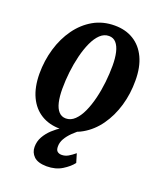

<svg xmlns="http://www.w3.org/2000/svg" viewBox="-143 -657 807 961"><g transform="rotate(20 260.5 -176.5)"><path d="M301.5 -566.5Q359.5 -566.5 402.2 -540.2Q445 -514 468.5 -464Q492 -414 492 -343Q492.5 -272.5 473.8 -208.5Q455 -144.5 419.5 -94.5Q384 -44.5 333.8 -15.8Q283.5 13 220 13Q162 13 119 -13.2Q76 -39.5 52.5 -89.5Q29 -139.5 28.5 -211Q28.5 -281.5 47.5 -345.5Q66.5 -409.5 102.2 -459.2Q138 -509 188.2 -537.8Q238.5 -566.5 301.5 -566.5ZM292 -507.5Q266 -507.5 245.2 -487.8Q224.5 -468 209 -434Q193.5 -400 183 -357.5Q172.5 -315 167.2 -269.2Q162 -223.5 162 -180Q162 -138.5 169 -108.2Q176 -78 191 -61.8Q206 -45.5 229 -45.5Q255 -45.5 276 -65.8Q297 -86 312.5 -120Q328 -154 338.5 -196.8Q349 -239.5 354 -285Q359 -330.5 359 -373.5Q359 -414 352 -444Q345 -474 330.2 -490.8Q315.5 -507.5 292 -507.5ZM220 212.5Q173 212 152 191.5Q131 171 131 141.5Q131 111.5 145 86.8Q159 62 181 41.5Q203 21 229 4.8Q255 -11.5 279 -24.5L302.5 -34.5L330.5 -21.5Q303 -2 282.8 18Q262.5 38 251.2 58Q240 78 240 98Q239.5 117.5 248.2 125.2Q257 133 271.5 133Q289.5 133 305.8 123.8Q322 114.5 340.5 99L354.5 146Q337 169.5 302.5 191Q268 212.5 220 212.5Z"/></g></svg>

Font: Merriweather 24pt SemiCondensed
Style: Bold Italic
Weight: 700
Width: 4
Italic angle: -7.8°
Designer: Eben Sorkin
Foundry: Eben Sorkin
Version: Version 2.101